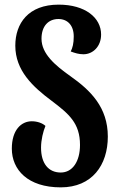

<svg xmlns="http://www.w3.org/2000/svg" viewBox="-20 -794 515 828"><path d="M242 14C377 14 445 -82 445 -205C445 -331 371 -404 283 -466C218 -512 159 -562 159 -627C159 -682 189 -712 232 -712C271 -712 298 -685 298 -637C298 -606 293 -588 285 -572C304 -565 320 -560 340 -560C380 -560 416 -593 416 -645C416 -718 347 -774 233 -774C102 -774 46 -693 46 -597C46 -490 121 -420 203 -359C277 -303 325 -263 325 -169C325 -98 293 -50 242 -50C189 -50 157 -89 157 -157C157 -191 166 -227 176 -251C163 -263 141 -271 117 -271C72 -271 31 -234 31 -153C31 -62 100 14 242 14Z"/></svg>

Font: Noto Serif Georgian ExtraCondensed ExtraBold
Style: Regular
Weight: 800
Width: 2
Designer: Monotype Design Team, Akaki Razmadze
Foundry: Google LLC
Version: Version 2.003